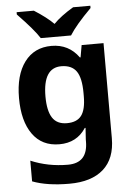

<svg xmlns="http://www.w3.org/2000/svg" viewBox="-64 -813 762 1101"><g transform="rotate(-5 316.5 -263.0)"><path d="M555.2 1Q555.2 118.7 486.6 179.4Q418 240.2 290.3 240.2Q162.6 240.2 78.1 208V88.9Q177.2 130.9 291.5 130.9Q405.8 130.9 405.8 6.8V-3.9L410.2 -70.8H405.8Q353.5 9.8 253.2 9.8Q152.8 9.8 98.9 -65.9Q44.9 -141.6 44.9 -273.9Q44.9 -406.2 100.8 -481.2Q156.7 -556.2 256.1 -556.2Q355.5 -556.2 413.1 -476.1H417L429.2 -545.9H555.2ZM416 -252.9V-271Q416 -358.4 388.9 -396.7Q361.8 -435.1 301.8 -435.1Q196.8 -435.1 196.8 -270Q196.8 -188 222.9 -147.5Q249 -106.9 306.6 -106.9Q364.3 -106.9 390.1 -141.4Q416 -175.8 416 -252.9ZM74.2 -766.1H173.3Q245.1 -720.7 285.2 -680.2Q326.2 -722.7 399.4 -766.1H498.5V-752.9Q409.2 -663.6 373.5 -606H199.2Q168.9 -654.8 74.2 -752.9Z"/></g></svg>

Font: NotoSans-Bold
Style: Bold
Weight: 700
Designer: Monotype Design team
Foundry: Monotype Imaging Inc.
Version: Version 1.04